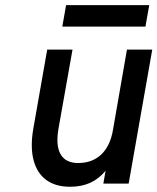

<svg xmlns="http://www.w3.org/2000/svg" viewBox="-20 -700 600 732"><path d="M247 12Q191.5 12 156 -14.2Q120.5 -40.5 107.8 -90.2Q95 -140 107 -209.5L160 -511H256.5L203.5 -212.5Q191.5 -146 210.8 -112.2Q230 -78.5 278 -78.5Q331.5 -78.5 365.8 -110.8Q400 -143 410.5 -203.5L464 -511H560.5L470.5 0H374L382.5 -49Q357 -18 323.8 -3Q290.5 12 247 12ZM217.5 -598.5 232 -680.5H549L534.5 -598.5Z"/></svg>

Font: Overpass Medium
Style: Italic
Weight: 500
Italic angle: -10°
Designer: Delve Withrington, Dave Bailey, Thomas Jockin
Foundry: Delve Fonts LLC
Version: Version 4.000